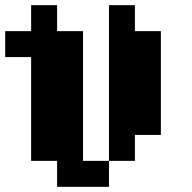

<svg xmlns="http://www.w3.org/2000/svg" viewBox="-20 -620 740 740"><path d="M0 -400V-500H100V-600H200V-500H300V0H400V100H200V0H100V-400ZM400 0V-600H500V-500H600V-100H500V0Z"/></svg>

Font: FT88 Gothique
Style: Regular
Weight: 400
Designer: Ange Degheest & Oriane Charvieux
Foundry: Velvetyne Type Foundry
Version: Version 1.000;FEAKit 1.0